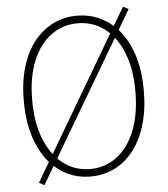

<svg xmlns="http://www.w3.org/2000/svg" viewBox="-55 -817 783 897"><g transform="rotate(-5 336.5 -369.0)"><path d="M580.5 -755 117 30.5 92.5 17 555 -768ZM336.5 9Q275 9 223.5 -16.8Q172 -42.5 134.2 -91.8Q96.5 -141 75.8 -211Q55 -281 55 -369.5Q55 -458 76 -527.8Q97 -597.5 135 -645.8Q173 -694 224.2 -719.5Q275.5 -745 336.5 -745Q397.5 -745 449 -719.5Q500.5 -694 538.5 -645.8Q576.5 -597.5 597.2 -527.8Q618 -458 618 -369.5Q618 -281 597.2 -211Q576.5 -141 538.8 -91.8Q501 -42.5 449.5 -16.8Q398 9 336.5 9ZM336.5 -26Q407.5 -26 462.2 -67.2Q517 -108.5 547.8 -185.8Q578.5 -263 578.5 -369.5Q578.5 -476.5 547.2 -552.8Q516 -629 461.5 -669.2Q407 -709.5 336.5 -709.5Q266.5 -709.5 211.8 -669.2Q157 -629 125.8 -552.8Q94.5 -476.5 94.5 -369.5Q94.5 -262.5 125.8 -185.5Q157 -108.5 211.8 -67.2Q266.5 -26 336.5 -26Z"/></g></svg>

Font: Epilogue ExtraLight
Style: Regular
Weight: 250
Designer: Tyler Finck
Foundry: Etcetera Type Co
Version: Version 2.112